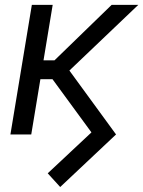

<svg xmlns="http://www.w3.org/2000/svg" viewBox="-20 -542 578 774"><path d="M222.7 211.9 172.4 156.7 348.6 -8.3 189.9 -225.1 232.9 -294.4 447.8 0ZM22 0 108.4 -522.5H192.4L106 0ZM109.4 -222.7 122.6 -298.8H199.7L430.2 -522.5H537.6L223.1 -222.7Z"/></svg>

Font: Inter 28pt
Style: Italic
Weight: 400
Italic angle: -9.3988°
Designer: Rasmus Andersson
Foundry: rsms
Version: Version 4.001;git-66647c0bb